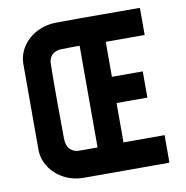

<svg xmlns="http://www.w3.org/2000/svg" viewBox="-80 -783 839 865"><g transform="rotate(-10 340.0 -350.5)"><path d="M616 -705C388 -706 262 -706 232 -705C131 -704 56 -631 55 -549V-153C56 -71 131 4 232 5H626V-121H438V-301H579V-421H438V-581H616ZM177 -183C176 -249 175 -463 177 -529C178 -565 205 -582 233 -583C249 -584 291 -584 319 -584V-119H232C205 -120 178 -137 177 -183Z"/></g></svg>

Font: Fervojo
Style: Bold
Weight: 700
Designer: kohakuno
Version: ver.1.0